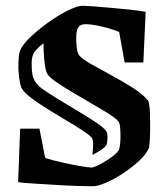

<svg xmlns="http://www.w3.org/2000/svg" viewBox="-20 -637 576 667"><path d="M43 -4 50 -190H117L137 -88Q163 -80 196.5 -72.5Q230 -65 258.5 -60Q287 -55 298 -55Q305 -55 320 -62.5Q335 -70 352 -80.5Q369 -91 381.5 -102.5Q394 -114 395 -123Q398 -136 398.5 -155.5Q399 -175 397.5 -192Q396 -209 392 -214Q384 -225 358 -241.5Q332 -258 298 -277.5Q264 -297 230.5 -317Q197 -337 172 -354.5Q147 -372 142 -385Q137 -398 134 -428.5Q131 -459 131 -487Q104 -465 97 -452Q90 -439 90 -417Q90 -396 92 -382Q94 -368 100 -357Q109 -341 127.5 -328Q146 -315 178 -295Q211 -275 248.5 -252.5Q286 -230 314.5 -211Q343 -192 349 -181Q354 -172 353.5 -158.5Q353 -145 351 -136Q347 -127 331.5 -116.5Q316 -106 301 -99Q303 -115 303.5 -133Q304 -151 299 -158Q291 -168 266.5 -184Q242 -200 209 -219.5Q176 -239 143 -259.5Q110 -280 85.5 -299Q61 -318 54 -333Q49 -347 46 -371Q43 -395 44 -420Q45 -445 49 -460Q58 -482 86 -508.5Q114 -535 149 -560Q184 -585 216.5 -601Q249 -617 268 -617Q276 -617 302.5 -615Q329 -613 363.5 -610Q398 -607 431 -603.5Q464 -600 486 -596L478 -420H413L394 -526Q380 -532 358 -538.5Q336 -545 314 -549Q292 -553 279 -553Q259 -553 253 -543Q246 -534 245 -513.5Q244 -493 246.5 -473Q249 -453 254 -446Q264 -433 295.5 -415Q327 -397 366 -376Q405 -355 440.5 -332.5Q476 -310 495 -287Q500 -273 501 -242.5Q502 -212 501.5 -179Q501 -146 498 -125Q489 -102 463.5 -78.5Q438 -55 407 -34.5Q376 -14 347.5 -2Q319 10 303 10Q283 10 249 9Q215 8 176.5 5.5Q138 3 102.5 1Q67 -1 43 -4Z"/></svg>

Font: Grenze Gotisch SemiBold
Style: Regular
Weight: 600
Designer: Renata Polastri
Foundry: Omnibus-Type
Version: Version 1.001